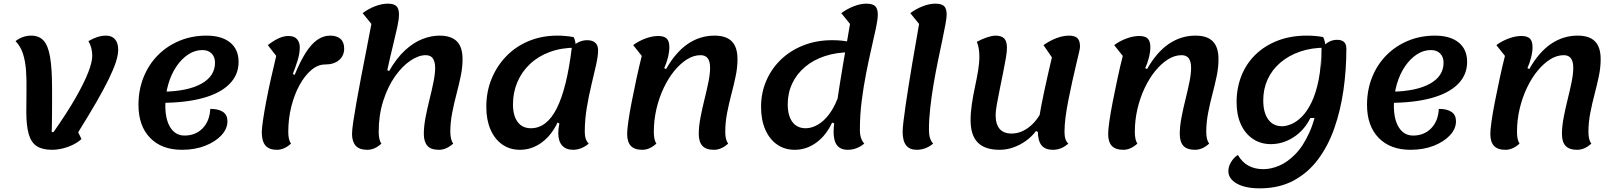

<svg xmlns="http://www.w3.org/2000/svg" viewBox="-20 -795 8847 1051"><path d="M265 25Q213 25 182 5.5Q151 -14 137.5 -60Q124 -106 124 -183Q124 -244 125 -301Q126 -358 122.5 -408.5Q119 -459 106 -500Q93 -541 65 -570Q104 -600 151 -600Q193 -600 218 -573.5Q243 -547 254 -483.5Q265 -420 265 -310Q265 -255 265 -216Q265 -177 264.5 -150Q264 -123 264 -104.5Q264 -86 263 -72H273Q348 -179 394.5 -260.5Q441 -342 463 -399Q485 -456 485 -489Q485 -535 464 -570Q490 -585 513.5 -592.5Q537 -600 561 -600Q592 -600 609.5 -580Q627 -560 627 -523Q627 -495 614.5 -456Q602 -417 575.5 -362.5Q549 -308 507.5 -236Q466 -164 408 -71L426 -34Q408 -17 381 -3.5Q354 10 323.5 17.5Q293 25 265 25Z M976 25Q865 25 801.5 -40.5Q738 -106 738 -221Q738 -303 766 -372.5Q794 -442 844 -492.5Q894 -543 962 -571.5Q1030 -600 1110 -600Q1193 -600 1239.5 -562.5Q1286 -525 1286 -456Q1286 -385 1235.5 -334.5Q1185 -284 1089.5 -258Q994 -232 859 -232L871 -293Q1007 -295 1082 -336.5Q1157 -378 1157 -452Q1157 -483 1138.5 -502Q1120 -521 1088 -521Q1047 -521 1010.5 -497Q974 -473 945.5 -431Q917 -389 901 -333.5Q885 -278 885 -216Q885 -140 913 -96.5Q941 -53 990 -53Q1051 -53 1089.5 -93Q1128 -133 1131 -199Q1176 -199 1200.5 -182.5Q1225 -166 1225 -131Q1225 -90 1192 -54.5Q1159 -19 1103 3Q1047 25 976 25Z M1496 25Q1453 25 1433 1.5Q1413 -22 1413 -71Q1413 -91 1419.5 -136Q1426 -181 1437.5 -241.5Q1449 -302 1463.5 -366.5Q1478 -431 1492 -489L1446 -548Q1474 -570 1502.5 -584Q1531 -598 1559 -598Q1592 -598 1606.5 -580Q1621 -562 1621 -537Q1621 -503 1610 -467Q1599 -431 1583 -390L1593 -385Q1622 -456 1652 -504Q1682 -552 1715.5 -576Q1749 -600 1787 -600Q1824 -600 1844 -582Q1864 -564 1864 -529Q1864 -490 1836 -466Q1808 -442 1759 -442Q1720 -442 1684 -411.5Q1648 -381 1619.5 -329Q1591 -277 1574.5 -211Q1558 -145 1558 -73Q1558 -29 1573 -9Q1536 25 1496 25Z M1991 25Q1947 25 1927 2.5Q1907 -20 1907 -62Q1907 -84 1914 -130.5Q1921 -177 1932 -239.5Q1943 -302 1957 -374.5Q1971 -447 1985.5 -521Q2000 -595 2013 -664L1965 -723Q1995 -746 2032.5 -760.5Q2070 -775 2102 -775Q2136 -775 2150 -761.5Q2164 -748 2164 -715Q2164 -690 2155 -648Q2146 -606 2131.5 -547.5Q2117 -489 2100 -411L2110 -406Q2150 -476 2196.5 -519Q2243 -562 2291.5 -581Q2340 -600 2386 -600Q2449 -600 2480.5 -569Q2512 -538 2512 -471Q2512 -426 2502 -378Q2492 -330 2478.5 -279Q2465 -228 2455 -176Q2445 -124 2445 -73Q2445 -53 2449 -36Q2453 -19 2461 -9Q2423 25 2383 25Q2338 25 2319 2.5Q2300 -20 2300 -62Q2300 -103 2309.5 -152.5Q2319 -202 2331.5 -252Q2344 -302 2353 -346.5Q2362 -391 2362 -424Q2362 -456 2350 -474.5Q2338 -493 2310 -493Q2271 -493 2226 -462.5Q2181 -432 2142 -376.5Q2103 -321 2078 -243.5Q2053 -166 2053 -73Q2053 -53 2056.5 -36Q2060 -19 2068 -9Q2031 25 1991 25Z M2826 25Q2771 25 2729.5 -4Q2688 -33 2665 -86Q2642 -139 2642 -210Q2642 -294 2671.5 -365Q2701 -436 2753 -489Q2805 -542 2876 -571Q2947 -600 3031 -600Q3075 -600 3120 -592Q3126 -581 3129 -566Q3132 -551 3132 -534Q3053 -534 2989.5 -510.5Q2926 -487 2881 -444.5Q2836 -402 2812 -345.5Q2788 -289 2788 -224Q2788 -162 2813.5 -127.5Q2839 -93 2886 -93Q2973 -93 3028 -202.5Q3083 -312 3110 -534Q3126 -554 3148 -564.5Q3170 -575 3195 -575Q3223 -575 3238.5 -561Q3254 -547 3254 -520Q3254 -489 3243 -440Q3232 -391 3217.5 -331Q3203 -271 3192 -205Q3181 -139 3181 -73Q3181 -29 3203 -9Q3183 8 3161 16.5Q3139 25 3117 25Q3078 25 3057 1.5Q3036 -22 3036 -66Q3036 -78 3037.5 -91.5Q3039 -105 3042 -119L3032 -124Q2998 -53 2944 -14Q2890 25 2826 25Z M3496 25Q3453 25 3433 3.5Q3413 -18 3413 -62Q3413 -84 3419.5 -130.5Q3426 -177 3438 -238Q3450 -299 3464 -364.5Q3478 -430 3493 -489L3446 -548Q3475 -570 3512.5 -584Q3550 -598 3582 -598Q3616 -598 3630 -583.5Q3644 -569 3644 -537Q3644 -511 3636 -479.5Q3628 -448 3616 -422L3626 -417Q3679 -510 3745.5 -555Q3812 -600 3891 -600Q3955 -600 3986 -568.5Q4017 -537 4017 -471Q4017 -426 4007 -378Q3997 -330 3983.5 -279Q3970 -228 3960 -176Q3950 -124 3950 -73Q3950 -29 3966 -9Q3929 25 3888 25Q3845 25 3825 3.5Q3805 -18 3805 -62Q3805 -103 3814.5 -152.5Q3824 -202 3836.5 -252Q3849 -302 3858 -346.5Q3867 -391 3867 -424Q3867 -459 3854 -476Q3841 -493 3815 -493Q3777 -493 3740.5 -470Q3704 -447 3671.5 -407.5Q3639 -368 3613.5 -314.5Q3588 -261 3573.5 -199.5Q3559 -138 3559 -73Q3559 -29 3573 -9Q3536 25 3496 25Z M4330 25Q4275 25 4233.5 -4Q4192 -33 4169 -86Q4146 -139 4146 -210Q4146 -288 4175.5 -355Q4205 -422 4257 -471Q4309 -520 4380 -547.5Q4451 -575 4535 -575Q4585 -575 4624 -567Q4630 -555 4633 -540.5Q4636 -526 4636 -509Q4559 -509 4495.5 -488Q4432 -467 4386.5 -428.5Q4341 -390 4316.5 -338Q4292 -286 4292 -224Q4292 -162 4317.5 -127.5Q4343 -93 4390 -93Q4423 -93 4456 -112Q4489 -131 4517 -167.5Q4545 -204 4564 -254L4556 -116L4535 -124Q4502 -53 4448 -14Q4394 25 4330 25ZM4621 25Q4581 25 4562 0.5Q4543 -24 4543 -74Q4543 -92 4547.5 -130Q4552 -168 4559.5 -220Q4567 -272 4576.5 -331Q4586 -390 4596 -450Q4606 -510 4616 -565Q4626 -620 4633 -664L4585 -723Q4616 -746 4653 -760.5Q4690 -775 4722 -775Q4756 -775 4770.5 -761.5Q4785 -748 4785 -715Q4785 -689 4775 -642Q4765 -595 4750.5 -532Q4736 -469 4721.5 -395.5Q4707 -322 4697 -243.5Q4687 -165 4687 -85Q4687 -57 4693.5 -39Q4700 -21 4711 -9Q4692 7 4669 16Q4646 25 4621 25Z M4998 25Q4959 25 4940 0.5Q4921 -24 4921 -74Q4921 -92 4925.5 -130Q4930 -168 4937.5 -220Q4945 -272 4954.5 -331Q4964 -390 4974 -450Q4984 -510 4994 -565Q5004 -620 5011 -664L4963 -723Q4993 -746 5030.5 -760.5Q5068 -775 5100 -775Q5134 -775 5148 -761.5Q5162 -748 5162 -715Q5162 -698 5155 -660Q5148 -622 5137 -570Q5126 -518 5113.5 -457.5Q5101 -397 5090 -332Q5079 -267 5072 -204Q5065 -141 5065 -85Q5065 -57 5071 -39Q5077 -21 5088 -9Q5070 7 5046.5 16Q5023 25 4998 25Z M5452 25Q5371 25 5332 -15Q5293 -55 5293 -137Q5293 -179 5300 -226Q5307 -273 5317 -319.5Q5327 -366 5334 -408Q5341 -450 5341 -485Q5341 -509 5337.5 -530Q5334 -551 5327 -566Q5354 -581 5382.5 -590.5Q5411 -600 5429 -600Q5462 -600 5477 -584.5Q5492 -569 5492 -533Q5492 -511 5485.5 -474Q5479 -437 5470 -392.5Q5461 -348 5452 -303.5Q5443 -259 5436.5 -222.5Q5430 -186 5430 -166Q5430 -115 5452 -89.5Q5474 -64 5517 -64Q5571 -64 5618.5 -103.5Q5666 -143 5693 -211L5692 -57L5651 -78Q5629 -48 5596.5 -24.5Q5564 -1 5527 12Q5490 25 5452 25ZM5744 25Q5701 25 5681 0Q5661 -25 5661 -79Q5661 -104 5669 -154.5Q5677 -205 5694 -285.5Q5711 -366 5738 -481L5692 -548Q5716 -565 5740 -576.5Q5764 -588 5787 -594Q5810 -600 5831 -600Q5864 -600 5878 -586Q5892 -572 5892 -539Q5892 -531 5885.5 -503.5Q5879 -476 5869.5 -436Q5860 -396 5849.5 -348.5Q5839 -301 5829 -251Q5819 -201 5813 -155.5Q5807 -110 5807 -73Q5807 -27 5828 -9Q5790 25 5744 25Z M6129 25Q6086 25 6066 3.5Q6046 -18 6046 -62Q6046 -84 6052.5 -130.5Q6059 -177 6071 -238Q6083 -299 6097 -364.5Q6111 -430 6126 -489L6079 -548Q6108 -570 6145.5 -584Q6183 -598 6215 -598Q6249 -598 6263 -583.5Q6277 -569 6277 -537Q6277 -511 6269 -479.5Q6261 -448 6249 -422L6259 -417Q6312 -510 6378.5 -555Q6445 -600 6524 -600Q6588 -600 6619 -568.5Q6650 -537 6650 -471Q6650 -426 6640 -378Q6630 -330 6616.5 -279Q6603 -228 6593 -176Q6583 -124 6583 -73Q6583 -29 6599 -9Q6562 25 6521 25Q6478 25 6458 3.5Q6438 -18 6438 -62Q6438 -103 6447.5 -152.5Q6457 -202 6469.5 -252Q6482 -302 6491 -346.5Q6500 -391 6500 -424Q6500 -459 6487 -476Q6474 -493 6448 -493Q6410 -493 6373.5 -470Q6337 -447 6304.5 -407.5Q6272 -368 6246.5 -314.5Q6221 -261 6206.5 -199.5Q6192 -138 6192 -73Q6192 -29 6206 -9Q6169 25 6129 25Z M6876 236Q6797 236 6750.5 210Q6704 184 6704 141Q6704 117 6718.5 92.5Q6733 68 6756 53Q6779 93 6814 112Q6849 131 6896 131Q6936 131 6981 112.5Q7026 94 7070 49.5Q7114 5 7148 -71Q7182 -147 7200.5 -261Q7219 -375 7214 -534Q7239 -559 7258.5 -568Q7278 -577 7299 -577Q7350 -577 7350 -529Q7350 -413 7334 -301.5Q7318 -190 7284 -93Q7250 4 7194.5 78Q7139 152 7060 194Q6981 236 6876 236ZM6937 -6Q6881 -6 6838.5 -34.5Q6796 -63 6772.5 -114.5Q6749 -166 6749 -235Q6749 -313 6775.5 -380Q6802 -447 6852.5 -496Q6903 -545 6974 -572.5Q7045 -600 7134 -600Q7183 -600 7223 -592Q7229 -580 7232 -565.5Q7235 -551 7235 -534Q7159 -534 7096.5 -512.5Q7034 -491 6988.5 -452Q6943 -413 6919 -360.5Q6895 -308 6895 -246Q6895 -179 6922 -141.5Q6949 -104 6998 -104Q7021 -104 7049.5 -116Q7078 -128 7106.5 -156.5Q7135 -185 7159 -234Q7183 -283 7198 -357Q7213 -431 7213 -534L7217 -149H7153Q7119 -81 7060.5 -43.5Q7002 -6 6937 -6Z M7701 25Q7590 25 7526.5 -40.5Q7463 -106 7463 -221Q7463 -303 7491 -372.5Q7519 -442 7569 -492.5Q7619 -543 7687 -571.5Q7755 -600 7835 -600Q7918 -600 7964.5 -562.5Q8011 -525 8011 -456Q8011 -385 7960.5 -334.5Q7910 -284 7814.5 -258Q7719 -232 7584 -232L7596 -293Q7732 -295 7807 -336.5Q7882 -378 7882 -452Q7882 -483 7863.5 -502Q7845 -521 7813 -521Q7772 -521 7735.5 -497Q7699 -473 7670.5 -431Q7642 -389 7626 -333.5Q7610 -278 7610 -216Q7610 -140 7638 -96.5Q7666 -53 7715 -53Q7776 -53 7814.5 -93Q7853 -133 7856 -199Q7901 -199 7925.5 -182.5Q7950 -166 7950 -131Q7950 -90 7917 -54.5Q7884 -19 7828 3Q7772 25 7701 25Z M8221 25Q8178 25 8158 3.5Q8138 -18 8138 -62Q8138 -84 8144.5 -130.5Q8151 -177 8163 -238Q8175 -299 8189 -364.5Q8203 -430 8218 -489L8171 -548Q8200 -570 8237.5 -584Q8275 -598 8307 -598Q8341 -598 8355 -583.5Q8369 -569 8369 -537Q8369 -511 8361 -479.5Q8353 -448 8341 -422L8351 -417Q8404 -510 8470.5 -555Q8537 -600 8616 -600Q8680 -600 8711 -568.5Q8742 -537 8742 -471Q8742 -426 8732 -378Q8722 -330 8708.5 -279Q8695 -228 8685 -176Q8675 -124 8675 -73Q8675 -29 8691 -9Q8654 25 8613 25Q8570 25 8550 3.5Q8530 -18 8530 -62Q8530 -103 8539.5 -152.5Q8549 -202 8561.5 -252Q8574 -302 8583 -346.5Q8592 -391 8592 -424Q8592 -459 8579 -476Q8566 -493 8540 -493Q8502 -493 8465.5 -470Q8429 -447 8396.5 -407.5Q8364 -368 8338.5 -314.5Q8313 -261 8298.5 -199.5Q8284 -138 8284 -73Q8284 -29 8298 -9Q8261 25 8221 25Z"/></svg>

Font: Lemonada Medium
Style: Regular
Weight: 500
Designer: Mohamed Gaber (Arabic), Eduardo Tunni (Latin)
Foundry: Kief Type Foundry
Version: Version 4.004; ttfautohint (v1.8.2)